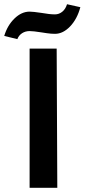

<svg xmlns="http://www.w3.org/2000/svg" viewBox="-40 -888 400 908"><path d="M-20 -718Q-5 -768 28.5 -800.5Q62 -833 100 -833Q116 -833 156 -827Q195 -820 220 -820Q239 -820 254.5 -832.5Q270 -845 277 -868L340 -854Q325 -798 291.5 -763Q258 -728 220 -728Q202 -728 181.5 -731Q161 -734 155 -735Q117 -741 100 -741Q80 -741 64.5 -731Q49 -721 42 -703ZM100 -658H228L231 0H100Z"/></svg>

Font: Ysabeau Infant
Style: Bold
Weight: 700
Designer: Christian Thalmann (Catharsis Fonts)
Version: Version 0.003